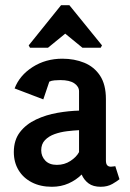

<svg xmlns="http://www.w3.org/2000/svg" viewBox="-20 -712 498 736"><path d="M179 4Q135 4 102 -13Q69 -30 51 -60Q33 -90 33 -129Q33 -175 56.5 -205.5Q80 -236 118.5 -254Q157 -272 200.5 -279.5Q244 -287 283 -288V-362Q283 -380 265 -392.5Q247 -405 211 -405Q201 -405 189 -404Q177 -403 169 -399L146 -331L36 -373Q55 -423 105 -455Q155 -487 219 -487Q265 -487 303 -471.5Q341 -456 363.5 -422Q386 -388 386 -332V-97Q386 -84 391 -78.5Q396 -73 405 -73Q410 -73 415 -74Q420 -75 422 -75L438 -25Q430 -18 411 -7Q392 4 366 4Q337 4 319.5 -9Q302 -22 293 -43Q272 -22 243 -9Q214 4 179 4ZM198 -80Q227 -80 250 -95Q273 -110 283 -129V-213Q262 -212 237 -209Q212 -206 189.5 -198Q167 -190 152.5 -175Q138 -160 138 -136Q138 -113 153.5 -96.5Q169 -80 198 -80ZM95 -529 90 -538 214 -692H246L371 -538L366 -529H296L230 -583L164 -529Z"/></svg>

Font: Kreon Medium
Style: Regular
Weight: 500
Version: Version 2.002